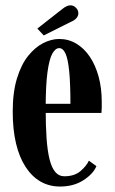

<svg xmlns="http://www.w3.org/2000/svg" viewBox="-20 -672 420 702"><path d="M199.5 10Q160 10 128.2 -8.2Q96.5 -26.5 73.5 -61.8Q50.5 -97 38.5 -147.8Q26.5 -198.5 26.5 -263.5Q26.5 -334.5 42 -385.2Q57.5 -436 83 -467.8Q108.5 -499.5 138.2 -514.5Q168 -529.5 196.5 -529.5Q230.5 -529.5 259 -512.5Q287.5 -495.5 308.2 -464.8Q329 -434 340.5 -392Q352 -350 352 -299.5Q352 -289.5 352 -279.5Q352 -269.5 351 -259H139.5V-292.5H237.5Q237.5 -367 233 -411.8Q228.5 -456.5 219.5 -476.2Q210.5 -496 196.5 -496Q182.5 -496 171.2 -475.8Q160 -455.5 153.5 -407.5Q147 -359.5 147 -275.5Q147 -213.5 150.2 -167Q153.5 -120.5 161.2 -89.5Q169 -58.5 182.2 -43Q195.5 -27.5 215 -27.5Q252 -27.5 274 -46.2Q296 -65 305 -84.5L332.5 -64.5Q321 -36.5 285.2 -13.2Q249.5 10 199.5 10ZM140 -542.5 116.5 -567.5 209 -640Q216.5 -646 223.5 -649.2Q230.5 -652.5 237.5 -652.5Q246 -652.5 252.5 -648Q259 -643.5 263 -637Q266.5 -631 266.5 -623.5Q266.5 -614 259.5 -605.8Q252.5 -597.5 239 -592Z"/></svg>

Font: Imbue 24pt
Style: Bold
Weight: 700
Designer: Tyler Finck
Foundry: Etcetera Type Company
Version: Version 1.102